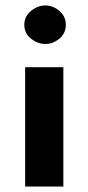

<svg xmlns="http://www.w3.org/2000/svg" viewBox="-20 -683 324 703"><path d="M72 -437H212V0H72ZM69 -592Q69 -623 93.5 -643Q118 -663 146 -663Q174 -663 197.5 -643Q221 -623 221 -592Q221 -561 197.5 -541.5Q174 -522 146 -522Q118 -522 93.5 -541.5Q69 -561 69 -592Z"/></svg>

Font: Reem Kufi
Style: Regular
Weight: 400
Designer: Khaled Hosny
Version: Version 1.6